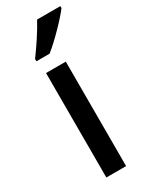

<svg xmlns="http://www.w3.org/2000/svg" viewBox="-200 -812 680 858"><g transform="rotate(-30 140.0 -383.0)"><path d="M280 -756V-766H160C136 -721 96 -661 64 -618V-606H132C178 -642 252 -718 280 -756ZM177 0V-539H75V0Z"/></g></svg>

Font: Noto Sans Myanmar UI SemiCondensed Medium
Style: Regular
Weight: 500
Width: 4
Designer: Monotype Design Team
Foundry: Monotype Imaging Inc.
Version: Version 2.103